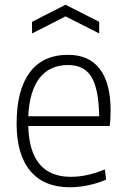

<svg xmlns="http://www.w3.org/2000/svg" viewBox="-20 -780 532 809"><path d="M115 -688 256 -760 398 -688V-639L256 -711L115 -639ZM274 9Q165 9 107.5 -60Q50 -129 50 -259Q50 -401 105.5 -475Q161 -549 267 -549Q355 -549 400.5 -489.5Q446 -430 446 -315Q446 -272 442 -249H99Q105 -35 278 -35Q313 -35 347.5 -42.5Q382 -50 422 -66L427 -23Q393 -8 352.5 0.5Q312 9 274 9ZM267 -506Q189 -506 146.5 -451Q104 -396 99 -290H398Q396 -405 365.5 -455.5Q335 -506 267 -506Z"/></svg>

Font: Encode Sans Narrow
Style: ExtraLight
Weight: 200
Designer: Pablo Impallari, Andres Torresi
Foundry: Pablo Impallari, Andres Torresi
Version: Version 1.000; ttfautohint (v1.00) -l 8 -r 50 -G 200 -x 14 -